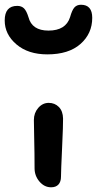

<svg xmlns="http://www.w3.org/2000/svg" viewBox="-60 -777 412 816"><path d="M141.1 -545.9Q59.6 -545.9 9.8 -588.4Q-40 -630.9 -40 -689.9Q-40 -752 13.2 -752Q31.2 -752 42 -741.5Q52.7 -731 61 -704.1Q75.7 -647 146 -647Q219.7 -647 237.8 -704.1Q246.1 -733.9 256.3 -745.4Q266.6 -756.8 284.2 -756.8Q332 -756.8 332 -701.2Q332 -634.3 282 -590.1Q231.9 -545.9 141.1 -545.9ZM157.2 19Q128.4 19 107.7 -5.4Q86.9 -29.8 86.9 -62Q86.9 -126 85.4 -185.8Q84 -245.6 84 -267.1Q84 -296.9 102.5 -318.4Q121.1 -339.8 147 -339.8Q172.9 -339.8 190.2 -322.3Q207.5 -304.7 208 -272.9Q208.5 -249 203.9 -148.7Q199.2 -48.3 199.2 -25.9Q199.2 -4.9 188.5 7.1Q177.7 19 157.2 19Z"/></svg>

Font: Shantell Sans Irregular Bouncy
Style: Regular
Weight: 500
Designer: Stephen Nixon, Anya Danilova, Shantell Martin
Foundry: Arrow Type
Version: Version 1.006;[9816181b4]